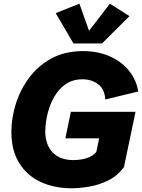

<svg xmlns="http://www.w3.org/2000/svg" viewBox="-20 -988 755 1021"><path d="M361.3 13.2Q268.6 13.2 196 -20.5Q123.5 -54.2 82 -121.1Q40.5 -188 40.5 -287.1Q40.5 -361.3 64.5 -436.8Q88.4 -512.2 135.7 -575.7Q183.1 -639.2 254.6 -677.7Q326.2 -716.3 421.9 -716.3Q498.5 -716.3 560.8 -689.7Q623 -663.1 663.6 -614.7Q704.1 -566.4 715.3 -501.5L540 -459Q536.1 -515.6 501 -541Q465.8 -566.4 418.5 -566.4Q373 -566.4 339.6 -546.9Q306.2 -527.3 283.2 -495.6Q260.3 -463.9 246.6 -426.8Q232.9 -389.6 226.8 -353.8Q220.7 -317.9 220.7 -290.5Q220.7 -219.7 259.3 -178.2Q297.9 -136.7 370.6 -136.7Q406.2 -136.7 439.2 -146.5Q472.2 -156.2 492.2 -179.7L507.3 -252.4H327.6L356.9 -393.6H700.7L639.2 -99.6Q604.5 -52.2 554.7 -28.1Q504.9 -3.9 453.1 4.6Q401.4 13.2 361.3 13.2ZM564.5 -968.3 668.5 -902.3 522.5 -756.8H370.6L276.4 -918L402.3 -968.3L453.6 -824.2Z"/></svg>

Font: Schibsted Grotesk ExtraBold
Style: Italic
Weight: 800
Italic angle: -12°
Designer: Bakken & Baeck AS, Henrik Kongsvoll
Foundry: Schibsted ASA
Version: Version 1.100; ttfautohint (v1.8.4.7-5d5b);gftools[0.9.25]